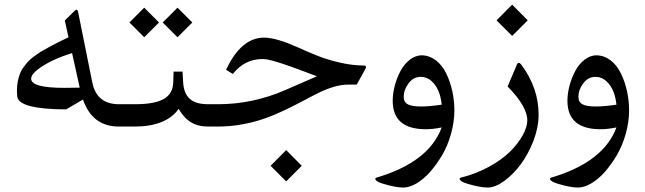

<svg xmlns="http://www.w3.org/2000/svg" viewBox="-20 -551 2808 836"><path d="M498 -97.2C433.1 -97.2 394.5 -128.9 381.8 -192.4L320.3 -498C317.9 -510.3 312.5 -511.7 304.7 -503.4L262.2 -461.9L278.3 -388.7C259.3 -379.4 244.6 -372.6 233.9 -367.2C223.1 -361.8 210 -355 194.8 -346.7C179.2 -338.4 167 -331.5 158.2 -326.2C149.4 -320.3 139.2 -313.5 127.9 -305.2C105 -288.6 95.7 -275.9 81.5 -256.8C74.2 -247.1 69.3 -237.3 65.9 -227.5C59.1 -208 53.7 -184.6 53.7 -157.7C53.7 -148.9 54.2 -139.6 55.2 -130.4C59.6 -93.8 130.4 -75.2 268.1 -74.7L341.3 -117.7C368.2 -39.1 420.4 0 498 0H510.7C522.5 0 524.4 -11.7 524.4 -46.4V-49.8C524.4 -85.4 522.5 -97.2 510.7 -97.2ZM259.8 -168.5C163.6 -168.5 115.7 -181.6 115.7 -208C115.7 -220.2 125.5 -233.9 145 -249C183.6 -278.8 237.8 -302.7 293.9 -319.8L327.1 -169.4C309.6 -168.9 287.1 -168.5 259.8 -168.5Z M504.9 -97.2C485.8 -97.2 482.9 -85.4 482.9 -50.8V-45.9C482.9 -11.2 485.4 0 504.9 0H568.8C656.2 0 723.1 -26.4 757.8 -77.1C788.6 -24.4 827.1 0 886.2 0H897C908.7 0 911.6 -12.7 911.6 -46.4V-49.8C911.6 -84.5 908.7 -97.2 897 -97.2H886.2C813.5 -97.2 780.8 -128.4 777.3 -194.8L774.9 -239.3H735.8L734.4 -193.4C732.4 -127.4 684.1 -97.2 566.9 -97.2ZM688.5 -453.1 752.9 -388.7 817.4 -453.1 752.9 -517.6ZM543.5 -453.1 607.9 -388.7 672.4 -453.1 607.9 -517.6Z M1158.2 170.9 1226.1 238.8 1293.9 170.9 1226.1 102.5ZM892.1 -97.2C873 -97.2 870.1 -85.4 870.1 -50.8V-45.9C870.1 -11.2 872.6 0 892.1 0H929.2C966.3 0 1002.9 -3.4 1038.6 -10.3C1110.4 -23.4 1165.5 -45.9 1220.7 -71.8C1275.4 -97.7 1323.2 -125 1366.7 -146.5C1410.2 -168 1456.1 -182.6 1494.6 -182.6H1533.2L1571.3 -251.5C1572.8 -254.9 1573.7 -257.3 1573.7 -259.3C1573.7 -263.7 1570.3 -265.6 1564 -265.6C1528.3 -266.1 1492.2 -270.5 1456.1 -279.3C1419.9 -287.6 1387.7 -297.9 1358.9 -309.6C1330.1 -321.3 1302.2 -333 1275.9 -345.2C1223.1 -368.7 1170.4 -387.2 1129.9 -387.2C1063 -387.2 1007.8 -340.3 964.4 -247.1L993.7 -229C1028.3 -272.5 1071.3 -293.9 1122.1 -293.9C1128.4 -293.9 1135.7 -293.5 1144 -292C1161.1 -289.1 1188 -280.3 1207.5 -274.4C1216.8 -271.5 1230 -267.1 1246.1 -261.2C1262.2 -255.4 1274.4 -251 1283.2 -247.6C1292 -244.1 1305.7 -239.3 1323.7 -232.4C1341.8 -225.6 1353.5 -221.2 1359.9 -218.8L1221.7 -158.7C1127.4 -117.7 1029.8 -97.2 929.2 -97.2Z M1815.9 -310.1C1779.3 -310.1 1745.1 -281.2 1724.1 -242.2C1702.6 -202.6 1689.9 -153.8 1689.9 -112.3C1689.9 -29.8 1737.8 11.7 1834 11.7C1854 11.7 1877.4 9.3 1903.3 3.9C1865.7 105 1771 177.7 1619.6 222.2C1614.3 223.6 1612.8 226.6 1615.2 231.4C1618.7 237.8 1629.9 243.7 1647.9 249C1685.1 260.3 1714.4 265.6 1736.3 265.6C1771.5 265.6 1814.5 240.7 1853 197.3C1872.1 175.3 1889.6 150.9 1905.8 123.5C1937.5 68.8 1958.5 -3.4 1958.5 -70.3C1958.5 -127 1945.8 -184.6 1922.9 -231.4C1899.9 -278.3 1861.3 -310.1 1815.9 -310.1ZM1737.8 -130.4C1737.8 -149.9 1744.6 -168.9 1758.8 -188C1772.9 -207 1790.5 -216.3 1812 -216.3C1830.1 -216.3 1846.2 -210 1859.9 -197.3C1887.2 -171.9 1898.9 -136.2 1903.3 -95.2C1866.2 -89.8 1836.9 -87.4 1815.9 -87.4C1761.2 -87.4 1737.8 -97.2 1737.8 -130.4Z M2142.1 -462.4 2210 -394.5 2277.8 -462.4 2210 -530.8ZM2104 265.6C2125.5 265.6 2149.4 255.9 2175.8 236.8C2201.7 217.8 2226.1 193.4 2248 163.6C2270 133.8 2288.1 99.6 2303.2 61C2317.9 22 2325.2 -15.6 2325.2 -51.8C2325.2 -128.9 2300.3 -201.2 2250.5 -268.6C2246.1 -274.4 2242.2 -277.3 2238.8 -277.3C2235.4 -277.3 2232.9 -274.9 2230.5 -269.5L2190.4 -174.3C2247.6 -116.2 2275.9 -66.9 2275.9 -26.9C2275.9 12.2 2247.6 62.5 2200.7 109.4C2176.8 132.8 2146.5 154.8 2108.9 175.3C2071.3 195.8 2030.8 211.4 1987.3 222.2C1983.4 223.1 1981.4 225.1 1981.4 227.5C1981.4 229 1981.9 230 1982.4 231.4C1985.8 237.8 1997.1 243.7 2015.1 249C2052.2 260.3 2082 265.6 2104 265.6Z M2576.7 -310.1C2540 -310.1 2505.9 -281.2 2484.9 -242.2C2463.4 -202.6 2450.7 -153.8 2450.7 -112.3C2450.7 -29.8 2498.5 11.7 2594.7 11.7C2614.7 11.7 2638.2 9.3 2664.1 3.9C2626.5 105 2531.7 177.7 2380.4 222.2C2375 223.6 2373.5 226.6 2376 231.4C2379.4 237.8 2390.6 243.7 2408.7 249C2445.8 260.3 2475.1 265.6 2497.1 265.6C2532.2 265.6 2575.2 240.7 2613.8 197.3C2632.8 175.3 2650.4 150.9 2666.5 123.5C2698.2 68.8 2719.2 -3.4 2719.2 -70.3C2719.2 -127 2706.5 -184.6 2683.6 -231.4C2660.6 -278.3 2622.1 -310.1 2576.7 -310.1ZM2498.5 -130.4C2498.5 -149.9 2505.4 -168.9 2519.5 -188C2533.7 -207 2551.3 -216.3 2572.8 -216.3C2590.8 -216.3 2606.9 -210 2620.6 -197.3C2647.9 -171.9 2659.7 -136.2 2664.1 -95.2C2627 -89.8 2597.7 -87.4 2576.7 -87.4C2522 -87.4 2498.5 -97.2 2498.5 -130.4Z"/></svg>

Font: Parastoo
Style: Regular
Weight: 400
Foundry: Saber Rastikerdar (saber.rastikerdar@gmail.com)
Version: Version 2.0.1